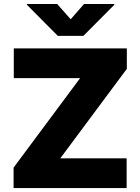

<svg xmlns="http://www.w3.org/2000/svg" viewBox="-20 -952 711 972"><path d="M48.8 -103.5 385.7 -556.6H49.8V-707H622.1V-603.5L285.2 -150.4H621.1V0H48.8ZM337.9 -854.5 405.3 -931.6H558.6V-927.7L402.3 -770.5H272.5L116.2 -927.7V-931.6H269.5Z"/></svg>

Font: Pretendard JP Black
Style: Regular
Weight: 900
Designer: Base glyphs from Inter by Rasmus Andersson; Hangeul glyphs from Noto Sans CJK(Source Han Sans) by Jang Soo-young and Kan
Foundry: Kil Hyung-jin
Version: Version 1.309